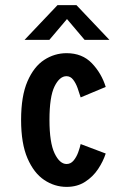

<svg xmlns="http://www.w3.org/2000/svg" viewBox="-20 -720 490 751"><path d="M240.5 11Q193.5 11 153 -16Q112.5 -43 87.5 -100.8Q62.5 -158.5 62.5 -251Q62.5 -344.5 87.5 -402Q112.5 -459.5 153 -485.8Q193.5 -512 240.5 -512Q301.5 -512 339.2 -472.8Q377 -433.5 393.5 -380L295.5 -339Q290.5 -356 283.5 -375.5Q276.5 -395 266 -408.5Q255.5 -422 240 -422Q213 -422 193.2 -381.8Q173.5 -341.5 173.5 -251Q173.5 -162 193.5 -120.2Q213.5 -78.5 240.5 -78.5Q256.5 -78.5 267.8 -92Q279 -105.5 285.8 -124Q292.5 -142.5 295.5 -156.5L393.5 -119.5Q383.5 -88.5 363.5 -58.5Q343.5 -28.5 312.8 -8.8Q282 11 240.5 11ZM76 -564 205 -700H279L408 -564H311L242 -645.5L173 -564Z"/></svg>

Font: Trispace Condensed Medium
Style: Regular
Weight: 500
Width: 3
Designer: Tyler Finck
Foundry: Etcetera Type Company
Version: Version 1.210; ttfautohint (v1.8.3)